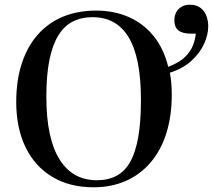

<svg xmlns="http://www.w3.org/2000/svg" viewBox="-20 -782 905 816"><path d="M378 14Q276 14 202 -30.5Q128 -75 88.5 -156.5Q49 -238 49 -348Q49 -442 73.5 -515Q98 -588 143 -637.5Q188 -687 250 -712Q312 -737 388 -737Q466 -737 528.5 -709Q591 -681 633.5 -628Q676 -575 695 -498Q742 -516 766 -539.5Q790 -563 800 -589Q810 -615 812 -639H792Q755 -639 738 -653Q721 -667 721 -695Q721 -715 729 -730Q737 -745 752 -753.5Q767 -762 787 -762Q814 -762 831.5 -749Q849 -736 857 -715Q865 -694 865 -670Q865 -635 847.5 -596Q830 -557 794 -524Q758 -491 702 -473Q706 -452 708 -428.5Q710 -405 710 -379Q710 -289 687 -216Q664 -143 620 -91.5Q576 -40 514.5 -13Q453 14 378 14ZM392 -16Q439 -16 474.5 -34.5Q510 -53 533 -93.5Q556 -134 567.5 -199Q579 -264 579 -357Q579 -449 565.5 -516Q552 -583 525.5 -625.5Q499 -668 461 -688.5Q423 -709 373 -709Q326 -709 289.5 -690.5Q253 -672 228 -631.5Q203 -591 190 -527Q177 -463 177 -371Q177 -280 191.5 -213.5Q206 -147 234 -103Q262 -59 301.5 -37.5Q341 -16 392 -16Z"/></svg>

Font: Literata 60pt Medium
Style: Regular
Weight: 500
Designer: Latin by Veronika Burian and Jose Scaglione. Greek by Irene Vlachou. Cyrillic by Vera Evstafieva.
Foundry: TypeTogether
Version: Version 3.103;gftools[0.9.29]